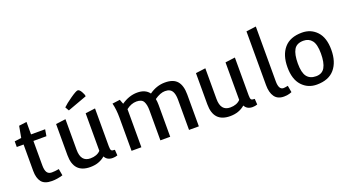

<svg xmlns="http://www.w3.org/2000/svg" viewBox="-56 -1375 3593 1984"><g transform="rotate(-20 1740.5 -383.0)"><path d="M133 -641 218 -652V-515H373L361 -443H218V-175Q218 -121 234.5 -96.5Q251 -72 286 -72Q321 -72 365 -80L378 -7Q316 12 258 12Q177 12 143.5 -31Q110 -74 110 -153V-443H35V-505L110 -515Z M883 -692 670 -614 646 -656Q677 -687 742.5 -732.5Q808 -778 826 -778Q844 -778 863.5 -745Q883 -712 883 -692ZM931 -541V-125Q931 -89 939.5 -79Q948 -69 978 -69L982 -6Q957 3 929 3Q868 3 843 -45Q778 12 680 12Q498 12 498 -184V-527L606 -541V-204Q606 -72 711 -72Q783 -72 823 -114V-527Z M1136 -364Q1136 -454 1118 -526L1202 -537L1221 -487Q1306 -546 1395.5 -546Q1485 -546 1527 -488Q1608 -546 1700.5 -546Q1793 -546 1834.5 -497Q1876 -448 1876 -350V0H1768V-330Q1768 -427 1722 -451Q1702 -462 1671 -462Q1619 -462 1555 -417Q1561 -386 1561 -350V0H1453V-330Q1453 -392 1434 -427Q1415 -462 1357 -462Q1299 -462 1244 -419V0H1136Z M2469 -541V-125Q2469 -89 2477.5 -79Q2486 -69 2516 -69L2520 -6Q2495 3 2467 3Q2406 3 2381 -45Q2316 12 2218 12Q2036 12 2036 -184V-527L2144 -541V-204Q2144 -72 2249 -72Q2321 -72 2361 -114V-527Z M2674 -754 2782 -768V-165Q2782 -72 2835 -72Q2848 -72 2883 -79L2896 -5Q2895 -5 2887.5 -2Q2880 1 2870 4Q2845 12 2809 12Q2740 12 2707 -34.5Q2674 -81 2674 -163Z M3207 -546Q3305 -546 3369 -477.5Q3433 -409 3433 -276Q3433 -143 3367.5 -65.5Q3302 12 3171 12Q3073 12 3009 -57.5Q2945 -127 2945 -260Q2945 -393 3010.5 -469.5Q3076 -546 3207 -546ZM3193 -462Q3118 -462 3088.5 -411Q3059 -360 3059 -259.5Q3059 -159 3092.5 -115.5Q3126 -72 3193 -72Q3260 -72 3289.5 -124Q3319 -176 3319 -276.5Q3319 -377 3285.5 -419.5Q3252 -462 3193 -462Z"/></g></svg>

Font: Convergence
Style: Regular
Weight: 400
Designer: Nicolas Silva and John Vargas
Foundry: Nicolas Silva and Jonh Vargas
Version: Version 1.002